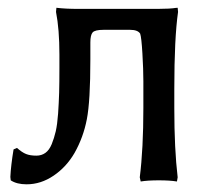

<svg xmlns="http://www.w3.org/2000/svg" viewBox="-20 -460 551 497"><path d="M344.2 9.8 341.8 -1Q351.1 -74.7 351.1 -180.2V-250Q351.1 -280.3 348.6 -321.8Q346.2 -363.3 342.8 -373Q336.4 -382.8 316.9 -382.8H248Q225.6 -382.8 219.7 -376Q213.9 -369.1 213.9 -350.1V-306.2Q213.9 -198.2 204.8 -151.4Q195.8 -104.5 172.9 -64Q151.9 -27.8 118.9 -5.4Q85.9 17.1 48.8 17.1Q23.4 17.1 7.8 6.8L6.8 -2Q8.3 -32.2 15.1 -73.2L23.9 -77.1Q37.1 -65.4 47.6 -61.3Q58.1 -57.1 74.2 -57.1Q87.4 -57.1 97.4 -64.2Q107.4 -71.3 113.8 -86.7Q120.1 -102.1 124.3 -120.1Q128.4 -138.2 130.4 -166Q132.3 -193.8 133.1 -220Q133.8 -246.1 133.8 -283.2V-318.8Q133.8 -384.3 125 -429.2L126 -439.9Q148.9 -437 183.1 -437H388.2Q403.3 -437 416.3 -437.7Q429.2 -438.5 434.6 -439.5L439.9 -439.9L440.9 -429.2Q431.2 -361.3 431.2 -230V-180.2Q431.2 -74.2 439.9 -1L438 9.8Q419.9 6.8 391.1 6.8Q362.3 6.8 344.2 9.8Z"/></svg>

Font: Linear Smooth Low Contrast
Style: Regular
Weight: 500
Designer: Philipp H. Poll, Flanker
Foundry: Philipp H. Poll, reworked by Flanker
Version: Version 1.010 | FøM Fix